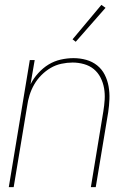

<svg xmlns="http://www.w3.org/2000/svg" viewBox="-20 -766 540 786"><path d="M16 0 102 -520H122L105 -421Q117 -445 136.5 -466.5Q156 -488 179 -502Q202 -516 228.5 -522Q255 -528 281 -528Q308 -528 333 -521Q358 -514 377.5 -498.5Q397 -483 408.5 -460.5Q420 -438 424.5 -412.5Q429 -387 428 -360.5Q427 -334 423 -307L372 0H352L403 -310Q407 -334 408.5 -358Q410 -382 406 -405Q402 -428 391.5 -448.5Q381 -469 364 -483Q347 -497 324 -503.5Q301 -510 277 -510Q255 -510 231.5 -505Q208 -500 187.5 -488Q167 -476 149.5 -458.5Q132 -441 120 -420Q108 -399 101 -376.5Q94 -354 91 -331L36 0ZM290 -595 277 -605 395 -746 412 -734Z"/></svg>

Font: Iosevka Thin
Style: Italic
Weight: 100
Italic angle: -9°
Monospace: yes
Designer: Belleve Invis
Foundry: Belleve Invis
Version: Version 32.5.0; ttfautohint (v1.8.4)